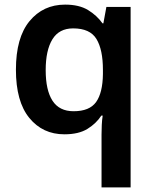

<svg xmlns="http://www.w3.org/2000/svg" viewBox="-20 -572 666 832"><path d="M420 11Q420 -8 421 -30Q422 -52 425 -71H419Q397 -37 359 -13.5Q321 10 259 10Q165 10 107 -61Q49 -132 49 -270Q49 -409 108 -480.5Q167 -552 262 -552Q323 -552 361.5 -528.5Q400 -505 424 -471H428L441 -542H546V240H420ZM299 -90Q368 -90 396.5 -130Q425 -170 426 -251V-269Q426 -357 398 -403Q370 -449 297 -449Q236 -449 207 -401.5Q178 -354 178 -268Q178 -181 207.5 -135.5Q237 -90 299 -90Z"/></svg>

Font: Noto Sans Gujarati SemiBold
Style: Regular
Weight: 600
Designer: Jelle Bosma - Monotype Design Team, Universal Thirst
Foundry: Monotype Imaging Inc.
Version: Version 2.106; ttfautohint (v1.8.4.7-5d5b)